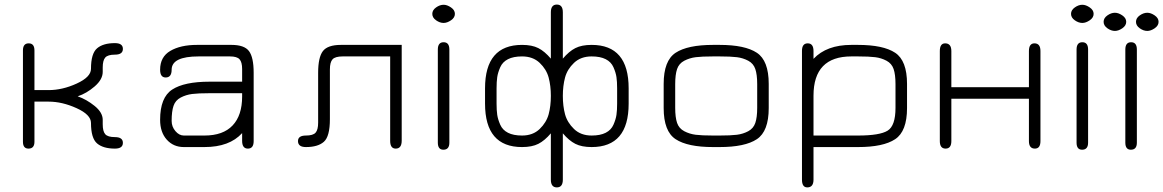

<svg xmlns="http://www.w3.org/2000/svg" viewBox="-20 -648 5125 846"><path d="M194.3 -200.2H131.8V-23.4Q131.8 6.8 105.5 6.8Q81.1 6.8 81.1 -23.4V-425.8Q81.1 -457 106.4 -457Q131.8 -457 131.8 -425.8V-251H194.3Q254.9 -251 317.9 -279.8Q380.9 -308.6 380.9 -344.7Q380.9 -412.1 407.7 -435.1Q434.6 -458 486.3 -458Q521.5 -458 521.5 -432.6Q521.5 -407.2 486.3 -407.2Q455.1 -407.2 443.8 -394.5Q432.6 -381.8 432.6 -350.6V-331.1Q432.6 -297.9 397 -267.1Q361.3 -236.3 322.3 -223.6Q361.3 -210 397 -181.2Q432.6 -152.3 432.6 -120.1V-100.6Q432.6 -69.3 443.8 -56.6Q455.1 -43.9 486.3 -43.9Q521.5 -43.9 521.5 -18.6Q521.5 6.8 486.3 6.8Q434.6 6.8 407.7 -16.1Q380.9 -39.1 380.9 -106.4Q380.9 -142.6 317.4 -171.4Q253.9 -200.2 194.3 -200.2Z M903.3 -237.3Q853.5 -237.3 826.7 -233.9Q799.8 -230.5 776.4 -218.3Q752.9 -206.1 744.6 -181.6Q736.3 -157.2 736.3 -115.2Q736.3 -89.8 752.9 -70.3Q769.5 -50.8 790 -50.8H880.9Q962.9 -50.8 1004.9 -95.2Q1046.9 -139.6 1046.9 -222.7V-237.3ZM903.3 -288.1H1046.9V-343.8Q1046.9 -374 1035.6 -386.7Q1024.4 -399.4 993.2 -399.4H855.5Q736.3 -399.4 736.3 -340.8Q736.3 -306.6 710 -306.6Q685.5 -306.6 685.5 -340.8Q685.5 -397.5 730.5 -423.8Q775.4 -450.2 848.6 -450.2H1000Q1056.6 -450.2 1077.1 -422.9Q1097.7 -395.5 1097.7 -327.1V-26.4Q1097.7 6.8 1072.3 6.8Q1046.9 6.8 1046.9 -27.3V-61.5Q991.2 0 880.9 0H790Q744.1 0 714.8 -32.7Q685.5 -65.4 685.5 -120.1Q685.5 -218.8 738.8 -253.4Q792 -288.1 903.3 -288.1Z M1750 -28.3Q1750 6.8 1723.6 6.8Q1699.2 6.8 1699.2 -27.3V-399.4H1490.2Q1457 -399.4 1445.3 -386.7Q1433.6 -374 1433.6 -341.8V-123Q1433.6 -46.9 1407.2 -23.4Q1380.9 0 1328.1 0Q1293 0 1293 -26.4Q1293 -50.8 1328.1 -50.8Q1359.4 -50.8 1370.6 -63.5Q1381.8 -76.2 1381.8 -107.4V-327.1Q1381.8 -395.5 1402.8 -422.9Q1423.8 -450.2 1482.4 -450.2H1750Z M1933.6 11.7Q1909.2 11.7 1909.2 -19.5V-429.7Q1909.2 -461.9 1934.6 -461.9Q1960 -461.9 1960 -429.7V-19.5Q1960 11.7 1933.6 11.7ZM1934.6 -627Q1950.2 -627 1967.3 -615.2Q1984.4 -603.5 1984.4 -586.9Q1984.4 -570.3 1967.3 -558.6Q1950.2 -546.9 1934.6 -546.9Q1918 -546.9 1901.4 -558.6Q1884.8 -570.3 1884.8 -586.9Q1884.8 -603.5 1901.4 -615.2Q1918 -627 1934.6 -627Z M2699.2 -191.4V-258.8Q2699.2 -288.1 2696.3 -308.1Q2693.4 -328.1 2683.1 -351.6Q2672.9 -375 2648.9 -387.2Q2625 -399.4 2586.9 -399.4Q2539.1 -399.4 2509.3 -371.1Q2479.5 -342.8 2469.7 -306.2Q2460 -269.5 2460 -225.6Q2460 -180.7 2469.7 -144.5Q2479.5 -108.4 2509.3 -79.6Q2539.1 -50.8 2586.9 -50.8Q2625 -50.8 2648.9 -63Q2672.9 -75.2 2683.1 -98.6Q2693.4 -122.1 2696.3 -142.1Q2699.2 -162.1 2699.2 -191.4ZM2168 -191.4Q2168 -162.1 2170.9 -142.1Q2173.8 -122.1 2184.1 -98.6Q2194.3 -75.2 2218.3 -63Q2242.2 -50.8 2280.3 -50.8Q2328.1 -50.8 2357.9 -79.6Q2387.7 -108.4 2397.5 -144.5Q2407.2 -180.7 2407.2 -225.6Q2407.2 -269.5 2397.5 -306.2Q2387.7 -342.8 2357.9 -371.1Q2328.1 -399.4 2280.3 -399.4Q2242.2 -399.4 2218.3 -387.2Q2194.3 -375 2184.1 -351.6Q2173.8 -328.1 2170.9 -308.1Q2168 -288.1 2168 -258.8ZM2460 143.6Q2460 177.7 2433.6 177.7Q2407.2 177.7 2407.2 143.6V-60.5Q2379.9 -28.3 2352.1 -14.2Q2324.2 0 2280.3 0Q2117.2 0 2117.2 -191.4V-258.8Q2117.2 -450.2 2280.3 -450.2Q2324.2 -450.2 2352.1 -436Q2379.9 -421.9 2407.2 -389.6V-593.8Q2407.2 -627.9 2433.6 -627.9Q2460 -627.9 2460 -593.8V-389.6Q2487.3 -421.9 2515.1 -436Q2543 -450.2 2586.9 -450.2Q2750 -450.2 2750 -258.8V-191.4Q2750 0 2586.9 0Q2543 0 2515.1 -14.2Q2487.3 -28.3 2460 -60.5Z M3150.4 0H3122.1Q3009.8 0 2957 -34.7Q2904.3 -69.3 2904.3 -171.9V-278.3Q2904.3 -380.9 2957 -415.5Q3009.8 -450.2 3122.1 -450.2H3150.4Q3262.7 -450.2 3314.9 -415.5Q3367.2 -380.9 3367.2 -278.3V-171.9Q3367.2 -69.3 3314.9 -34.7Q3262.7 0 3150.4 0ZM3122.1 -50.8H3150.4Q3200.2 -50.8 3227.1 -54.2Q3253.9 -57.6 3276.9 -69.8Q3299.8 -82 3308.1 -106.4Q3316.4 -130.9 3316.4 -172.9V-277.3Q3316.4 -319.3 3308.1 -343.8Q3299.8 -368.2 3276.9 -380.4Q3253.9 -392.6 3227.1 -396Q3200.2 -399.4 3150.4 -399.4H3122.1Q3072.3 -399.4 3045.4 -396Q3018.6 -392.6 2995.1 -380.4Q2971.7 -368.2 2963.4 -343.8Q2955.1 -319.3 2955.1 -277.3V-172.9Q2955.1 -130.9 2963.4 -106.4Q2971.7 -82 2995.1 -69.8Q3018.6 -57.6 3045.4 -54.2Q3072.3 -50.8 3122.1 -50.8Z M3925.8 -277.3Q3925.8 -319.3 3917.5 -343.8Q3909.2 -368.2 3886.2 -380.4Q3863.3 -392.6 3836.4 -396Q3809.6 -399.4 3759.8 -399.4H3731.4Q3564.5 -399.4 3564.5 -226.6V-50.8H3760.7Q3856.4 -50.8 3891.1 -72.3Q3925.8 -93.8 3925.8 -172.9ZM3976.6 -171.9Q3976.6 -69.3 3924.3 -34.7Q3872.1 0 3760.7 0H3564.5V143.6Q3564.5 177.7 3537.1 177.7Q3513.7 177.7 3513.7 143.6V-423.8Q3513.7 -457 3539.1 -457Q3564.5 -457 3564.5 -422.9V-388.7Q3622.1 -450.2 3731.4 -450.2H3759.8Q3872.1 -450.2 3924.3 -415.5Q3976.6 -380.9 3976.6 -278.3Z M4171.9 -26.4Q4171.9 6.8 4146.5 6.8Q4121.1 6.8 4121.1 -26.4V-422.9Q4121.1 -457 4144.5 -457Q4171.9 -457 4171.9 -422.9V-263.7H4513.7V-422.9Q4513.7 -457 4538.1 -457Q4564.5 -457 4564.5 -422.9V-26.4Q4564.5 6.8 4540 6.8Q4513.7 6.8 4513.7 -26.4V-212.9H4171.9Z M4748 11.7Q4723.6 11.7 4723.6 -19.5V-429.7Q4723.6 -461.9 4749 -461.9Q4774.4 -461.9 4774.4 -429.7V-19.5Q4774.4 11.7 4748 11.7ZM4749 -627Q4764.6 -627 4781.7 -615.2Q4798.8 -603.5 4798.8 -586.9Q4798.8 -570.3 4781.7 -558.6Q4764.6 -546.9 4749 -546.9Q4732.4 -546.9 4715.8 -558.6Q4699.2 -570.3 4699.2 -586.9Q4699.2 -603.5 4715.8 -615.2Q4732.4 -627 4749 -627Z M4962.9 11.7Q4938.5 11.7 4938.5 -19.5V-429.7Q4938.5 -461.9 4963.9 -461.9Q4989.3 -461.9 4989.3 -429.7V-19.5Q4989.3 11.7 4962.9 11.7ZM4892.6 -591.8Q4908.2 -591.8 4925.3 -580.1Q4942.4 -568.4 4942.4 -551.8Q4942.4 -535.2 4925.3 -523.4Q4908.2 -511.7 4892.6 -511.7Q4876 -511.7 4859.4 -523.4Q4842.8 -535.2 4842.8 -551.8Q4842.8 -568.4 4859.4 -580.1Q4876 -591.8 4892.6 -591.8ZM5035.2 -591.8Q5050.8 -591.8 5067.9 -580.1Q5085 -568.4 5085 -551.8Q5085 -535.2 5067.9 -523.4Q5050.8 -511.7 5035.2 -511.7Q5018.6 -511.7 5002 -523.4Q4985.4 -535.2 4985.4 -551.8Q4985.4 -568.4 5002 -580.1Q5018.6 -591.8 5035.2 -591.8Z"/></svg>

Font: Jura
Style: Book
Weight: 400
Version: Version 2.3